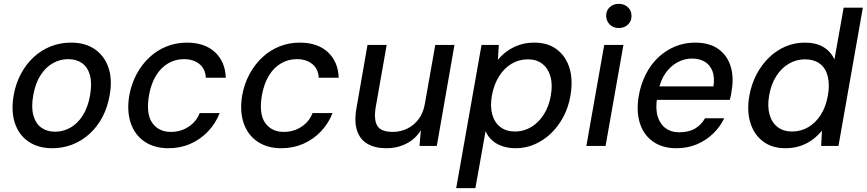

<svg xmlns="http://www.w3.org/2000/svg" viewBox="-20 -760 4514 1000"><path d="M252 12Q179 12 128.5 -22.5Q78 -57 57.5 -119Q37 -181 51 -263Q62 -325 89 -375.5Q116 -426 155.5 -462.5Q195 -499 244.5 -518.5Q294 -538 350 -538Q424 -538 474 -503.5Q524 -469 545 -407.5Q566 -346 551 -263Q540 -201 513.5 -150.5Q487 -100 447 -63.5Q407 -27 357.5 -7.5Q308 12 252 12ZM267 -74Q309 -74 346.5 -95Q384 -116 411 -158.5Q438 -201 449 -263Q460 -326 448.5 -368Q437 -410 407.5 -431Q378 -452 335 -452Q293 -452 255.5 -431Q218 -410 191 -368Q164 -326 153 -263Q142 -201 154 -158.5Q166 -116 195.5 -95Q225 -74 267 -74Z M857 12Q784 12 733 -22.5Q682 -57 661 -119Q640 -181 653 -261Q664 -323 691.5 -374Q719 -425 759 -462Q799 -499 848.5 -518.5Q898 -538 953 -538Q1046 -538 1099.5 -488.5Q1153 -439 1156 -355H1052Q1050 -401 1018.5 -426.5Q987 -452 938 -452Q894 -452 856.5 -430.5Q819 -409 793 -367Q767 -325 756 -263Q748 -217 752 -181Q756 -145 772 -121.5Q788 -98 812.5 -85.5Q837 -73 870 -73Q904 -73 933 -84.5Q962 -96 985 -118Q1008 -140 1020 -171H1124Q1103 -117 1063.5 -75.5Q1024 -34 971.5 -11Q919 12 857 12Z M1445 12Q1372 12 1321 -22.5Q1270 -57 1249 -119Q1228 -181 1241 -261Q1252 -323 1279.5 -374Q1307 -425 1347 -462Q1387 -499 1436.5 -518.5Q1486 -538 1541 -538Q1634 -538 1687.5 -488.5Q1741 -439 1744 -355H1640Q1638 -401 1606.5 -426.5Q1575 -452 1526 -452Q1482 -452 1444.5 -430.5Q1407 -409 1381 -367Q1355 -325 1344 -263Q1336 -217 1340 -181Q1344 -145 1360 -121.5Q1376 -98 1400.5 -85.5Q1425 -73 1458 -73Q1492 -73 1521 -84.5Q1550 -96 1573 -118Q1596 -140 1608 -171H1712Q1691 -117 1651.5 -75.5Q1612 -34 1559.5 -11Q1507 12 1445 12Z M1992 12Q1934 12 1894.5 -10.5Q1855 -33 1839.5 -80Q1824 -127 1837 -199L1894 -526H1994L1937 -203Q1926 -137 1945 -105Q1964 -73 2026 -73Q2065 -73 2100 -89.5Q2135 -106 2160 -139Q2185 -172 2193 -220L2247 -526H2347L2255 0H2165L2172 -82Q2145 -37 2097.5 -12.5Q2050 12 1992 12Z M2356 220 2488 -526H2578L2573 -448Q2593 -473 2620.5 -493Q2648 -513 2683.5 -525.5Q2719 -538 2763 -538Q2834 -538 2881 -502Q2928 -466 2946.5 -404Q2965 -342 2951 -262Q2941 -202 2914.5 -152Q2888 -102 2850 -65.5Q2812 -29 2765 -8.5Q2718 12 2666 12Q2627 12 2595.5 1Q2564 -10 2542.5 -29.5Q2521 -49 2509 -77L2456 220ZM2663 -75Q2707 -75 2745.5 -97.5Q2784 -120 2811.5 -162.5Q2839 -205 2849 -263Q2859 -321 2846.5 -363Q2834 -405 2804 -428Q2774 -451 2730 -451Q2683 -451 2644.5 -428Q2606 -405 2579.5 -363Q2553 -321 2542 -263Q2532 -205 2544 -163Q2556 -121 2586.5 -98Q2617 -75 2663 -75Z M3034 0 3127 -526H3227L3134 0ZM3203 -614Q3174 -614 3156 -632Q3138 -650 3137 -678Q3137 -705 3155.5 -722.5Q3174 -740 3203 -740Q3231 -740 3250 -722.5Q3269 -705 3269 -678Q3270 -650 3250.5 -632Q3231 -614 3203 -614Z M3502 12Q3431 12 3382 -22Q3333 -56 3313 -117.5Q3293 -179 3307 -262Q3318 -323 3344 -374Q3370 -425 3409 -461.5Q3448 -498 3496.5 -518Q3545 -538 3600 -538Q3676 -538 3722.5 -504Q3769 -470 3786 -412.5Q3803 -355 3790 -285Q3789 -275 3787 -264Q3785 -253 3781 -240H3376L3388 -310H3696Q3703 -358 3690.5 -390Q3678 -422 3650.5 -438.5Q3623 -455 3584 -455Q3545 -455 3508.5 -435.5Q3472 -416 3445.5 -378Q3419 -340 3408 -282L3403 -254Q3393 -194 3405.5 -153.5Q3418 -113 3447 -92Q3476 -71 3516 -71Q3567 -71 3599.5 -90Q3632 -109 3652 -144H3752Q3731 -100 3694.5 -64.5Q3658 -29 3609.5 -8.5Q3561 12 3502 12Z M4070 12Q4001 12 3954 -23.5Q3907 -59 3888 -121Q3869 -183 3883 -262Q3894 -323 3920.5 -373Q3947 -423 3985 -460Q4023 -497 4070.5 -517.5Q4118 -538 4171 -538Q4230 -538 4268.5 -515Q4307 -492 4326 -450L4374 -720H4474L4347 0H4257L4261 -80Q4242 -56 4215 -35Q4188 -14 4151.5 -1Q4115 12 4070 12ZM4105 -75Q4152 -75 4190.5 -98Q4229 -121 4255.5 -163Q4282 -205 4292 -263Q4302 -321 4291 -363.5Q4280 -406 4249.5 -428.5Q4219 -451 4172 -451Q4128 -451 4089 -428.5Q4050 -406 4023 -363.5Q3996 -321 3986 -263Q3976 -206 3988 -163.5Q4000 -121 4030.5 -98Q4061 -75 4105 -75Z"/></svg>

Font: DM Sans 9pt Medium
Style: Italic
Weight: 500
Italic angle: -10°
Version: Version 4.004;gftools[0.9.30]